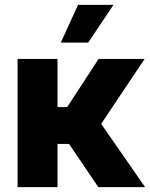

<svg xmlns="http://www.w3.org/2000/svg" viewBox="-20 -774 620 794"><path d="M52.7 -530.3H217.8V-331.1H257.8L387.7 -530.3H578.1L398.4 -261.7L580.1 0H386.7L265.6 -178.7H217.8V0H52.7ZM302.7 -753.9H449.2L344.7 -597.7H231.4Z"/></svg>

Font: Pretendard Std ExtraBold
Style: Regular
Weight: 800
Designer: Base glyphs from Inter by Rasmus Andersson; Hangeul glyphs from Noto Sans CJK(Source Han Sans) by Jang Soo-young and Kan
Foundry: Kil Hyung-jin
Version: Version 1.309